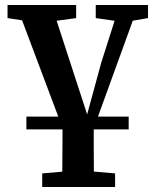

<svg xmlns="http://www.w3.org/2000/svg" viewBox="-20 -515 624 764"><path d="M85 0V-51H492V0ZM248 45 45 -495H185L328 -56L320 -35L383 -266L456 -495H531L335 45ZM10 -443V-495H283V-443L180 -429H101ZM148 229V175L264 165H322L438 175V229ZM361 -443V-495H569V-443L487 -429H459ZM227 229Q228 190 228 150.5Q228 111 228.5 66Q229 21 229 -32H353Q353 21 353 66Q353 111 353.5 150.5Q354 190 354 229Z"/></svg>

Font: Source Serif 4 SemiBold
Style: Regular
Weight: 600
Designer: Frank Grießhammer
Foundry: Adobe Systems Incorporated
Version: Version 4.004;hotconv 1.0.116;makeotfexe 2.5.65601